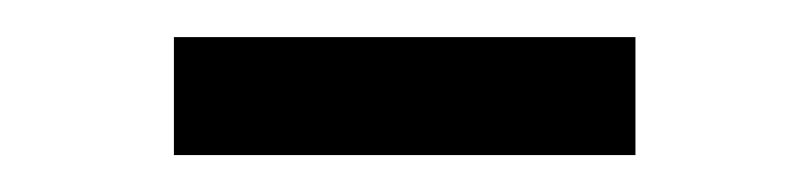

<svg xmlns="http://www.w3.org/2000/svg" viewBox="-20 -356 438 104"><path d="M74.2 -272V-335.9H324.2V-272Z"/></svg>

Font: Anuphan Light
Style: Regular
Weight: 300
Designer: Mike Abbink, Paul van der Laan, Pieter van Rosmalen, Mint Tantisuwanna
Foundry: Bold Monday; Cadson Demak
Version: Version 3.002;hotconv 1.0.109;makeotfexe 2.5.65596